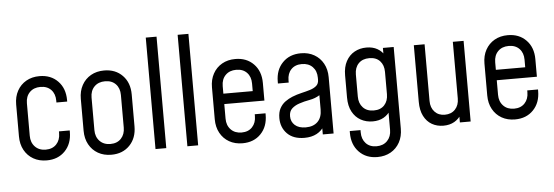

<svg xmlns="http://www.w3.org/2000/svg" viewBox="-55 -927 3711 1287"><g transform="rotate(-5 1800.0 -283.5)"><path d="M227 12.2Q176.1 12.2 137.4 -9.9Q98.8 -32 76.9 -71.8Q55 -111.6 55 -164.5V-378.8Q55 -431.2 76.9 -470.9Q98.8 -510.6 137.4 -532.7Q176.1 -554.8 227 -554.8Q303.4 -554.8 350.4 -506.2Q397.5 -457.8 397.5 -378.8V-368.8H325V-381.2Q325 -427 298.7 -454.6Q272.4 -482.2 227 -482.2Q181.6 -482.2 154.6 -454.6Q127.5 -427 127.5 -381.2V-162Q127.5 -116.7 154.6 -88.5Q181.6 -60.2 227 -60.2Q272.4 -60.2 298.7 -88.5Q325 -116.7 325 -162V-174.5H397.5V-164.5Q397.5 -85.3 350.4 -36.5Q303.4 12.2 227 12.2Z M662 12.2Q611.1 12.2 572.4 -9.9Q533.8 -32 511.9 -71.8Q490 -111.6 490 -164.5V-378.8Q490 -431.2 511.9 -470.9Q533.8 -510.6 572.4 -532.7Q611.1 -554.8 662 -554.8Q738.4 -554.8 785.4 -506.2Q832.5 -457.8 832.5 -378.8V-164.5Q832.5 -85.3 785.4 -36.5Q738.4 12.2 662 12.2ZM662 -60.2Q707.4 -60.2 733.7 -88.5Q760 -116.7 760 -162V-381.2Q760 -427 733.7 -454.6Q707.4 -482.2 662 -482.2Q616.6 -482.2 589.6 -454.6Q562.5 -427 562.5 -381.2V-162Q562.5 -116.7 589.6 -88.5Q616.6 -60.2 662 -60.2Z M959.5 0V-750H1032V0Z M1174 0V-750H1246.5V0Z M1544.5 12.2Q1493.6 12.2 1454.9 -9.9Q1416.2 -32 1394.4 -71.8Q1372.5 -111.6 1372.5 -164.5V-378.8Q1372.5 -431.2 1394.4 -470.9Q1416.2 -510.6 1454.9 -532.7Q1493.6 -554.8 1544.5 -554.8Q1620.9 -554.8 1667.9 -506.2Q1715 -457.8 1715 -378.8V-260.2H1430.5V-330.2H1642.5V-381.2Q1642.5 -427 1616.2 -454.6Q1589.9 -482.2 1544.5 -482.2Q1499.1 -482.2 1472.1 -454.6Q1445 -427 1445 -381.2V-162Q1445 -116.7 1472.1 -88.5Q1499.1 -60.2 1544.5 -60.2Q1589.9 -60.2 1616.2 -88.5Q1642.5 -116.7 1642.5 -162V-174.5H1715V-164.5Q1715 -85.3 1667.9 -36.5Q1620.9 12.2 1544.5 12.2Z M1961.2 12.2Q1886.6 12.2 1845.6 -29.2Q1804.5 -70.8 1804.5 -134.6Q1804.5 -174 1818.9 -200.2Q1833.2 -226.4 1856 -242.8Q1878.8 -259.2 1904.2 -269.5Q1935 -281.8 1966.7 -289.1Q1998.4 -296.4 2025.3 -304.6Q2052.2 -312.9 2068.8 -327.4Q2085.2 -342 2085.2 -368.2V-381.2Q2085.2 -427 2058.2 -454.6Q2031.1 -482.2 1985.8 -482.2Q1940.4 -482.2 1914.1 -454.6Q1887.8 -427 1887.8 -381.2V-366.2H1815.2V-378.8Q1815.2 -457.8 1862.4 -506.2Q1909.5 -554.8 1985.8 -554.8Q2036.6 -554.8 2075.3 -532.7Q2114 -510.6 2135.9 -470.9Q2157.8 -431.2 2157.8 -378.8V0H2085.2V-74.8L2097.5 -58.8Q2078.6 -25 2044.1 -6.4Q2009.6 12.2 1961.2 12.2ZM1976.4 -57Q2027.4 -57 2056.3 -85.6Q2085.2 -114.2 2085.2 -168V-263.8Q2055 -244.8 2017.4 -238.1Q1979.9 -231.5 1946 -220Q1915.9 -209.8 1896.4 -191.6Q1877 -173.5 1877 -140Q1877 -103.6 1902.9 -80.3Q1928.8 -57 1976.4 -57Z M2437.4 183Q2361.2 183 2314.1 134.2Q2267 85.5 2267 6.2V-6.8H2339.5V8.8Q2339.5 54.1 2365.8 82.3Q2392.1 110.5 2437.5 110.5Q2482.9 110.5 2509.9 82.3Q2537 54.1 2537 8.8V-140.5L2549.2 -124.2Q2531.1 -93 2500.3 -75.4Q2469.5 -57.8 2426.8 -57.8Q2382.2 -57.8 2346.4 -77.7Q2310.5 -97.6 2289.5 -136.5Q2268.5 -175.4 2268.5 -232V-381.2Q2268.5 -437.5 2289.5 -476.2Q2310.5 -515 2346.4 -534.9Q2382.2 -554.8 2426.8 -554.8Q2469.5 -554.8 2500.3 -537.2Q2531.1 -519.6 2549.2 -488.2L2537 -472V-542.5H2609.5V6.8Q2609.5 59.4 2587.6 99.2Q2565.6 139 2526.9 161Q2488.2 183 2437.4 183ZM2440.1 -130.2Q2486.2 -130.2 2511.6 -158.1Q2537 -185.9 2537 -231.2V-381.2Q2537 -427 2511.4 -454.6Q2485.9 -482.2 2439.8 -482.2Q2393.6 -482.2 2367.3 -454.6Q2341 -427 2341 -381.2V-232Q2341 -186.7 2367.3 -158.5Q2393.6 -130.2 2440.1 -130.2Z M2896.1 12.2Q2853.1 12.2 2818.9 -7.3Q2784.8 -26.9 2764.9 -65.6Q2745 -104.2 2745 -161.2V-542.5H2817.5V-161.2Q2817.5 -115.9 2843.4 -88.1Q2869.4 -60.2 2911.8 -60.2Q2955.6 -60.2 2981.6 -88.1Q3007.5 -115.9 3007.5 -161.2V-542.5H3080V0H3007.5V-72L3019.8 -56.5Q3001.2 -23.8 2969.9 -5.8Q2938.5 12.2 2896.1 12.2Z M3378 12.2Q3327.1 12.2 3288.4 -9.9Q3249.8 -32 3227.9 -71.8Q3206 -111.6 3206 -164.5V-378.8Q3206 -431.2 3227.9 -470.9Q3249.8 -510.6 3288.4 -532.7Q3327.1 -554.8 3378 -554.8Q3454.4 -554.8 3501.4 -506.2Q3548.5 -457.8 3548.5 -378.8V-260.2H3264V-330.2H3476V-381.2Q3476 -427 3449.7 -454.6Q3423.4 -482.2 3378 -482.2Q3332.6 -482.2 3305.6 -454.6Q3278.5 -427 3278.5 -381.2V-162Q3278.5 -116.7 3305.6 -88.5Q3332.6 -60.2 3378 -60.2Q3423.4 -60.2 3449.7 -88.5Q3476 -116.7 3476 -162V-174.5H3548.5V-164.5Q3548.5 -85.3 3501.4 -36.5Q3454.4 12.2 3378 12.2Z"/></g></svg>

Font: Mohave Light
Style: Regular
Weight: 300
Designer: Gumpita Rahayu
Foundry: Tokotype
Version: Version 2.003